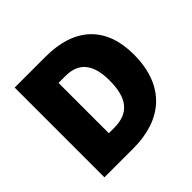

<svg xmlns="http://www.w3.org/2000/svg" viewBox="-173 -897 1080 1080"><g transform="rotate(-45 367.0 -357.0)"><path d="M683 -372C683 -593 554 -714 324 -714H77V0H308C535 0 683 -123 683 -372ZM483 -365C483 -225 430 -158 313 -158H270V-558H326C431 -558 483 -495 483 -365Z"/></g></svg>

Font: Noto Sans Tamil Black
Style: Regular
Weight: 900
Designer: Jelle Bosma - Monotype Design Team
Foundry: Monotype Imaging Inc.
Version: Version 2.004